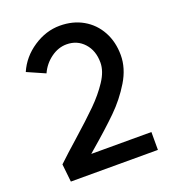

<svg xmlns="http://www.w3.org/2000/svg" viewBox="-134 -834 844 939"><g transform="rotate(-20 288.0 -364.5)"><path d="M166 -183Q247 -255 295 -302.5Q343 -350 376 -400Q409 -450 409 -495Q409 -557 373.5 -596Q338 -635 283 -635Q240 -635 201.5 -607Q163 -579 143 -535L50 -576Q80 -645 145.5 -688.5Q211 -732 283 -732Q351 -732 403.5 -702Q456 -672 485.5 -618Q515 -564 515 -495Q515 -427 474.5 -360Q434 -293 377 -237Q320 -181 230 -104L214 -90H527V3H74L64 -90Q88 -113 114 -136.5Q140 -160 166 -183Z"/></g></svg>

Font: SUITE
Style: Bold
Weight: 700
Designer: Sun
Foundry: Sun
Version: Version 2.040